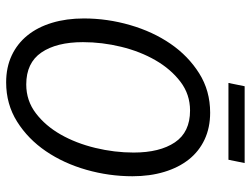

<svg xmlns="http://www.w3.org/2000/svg" viewBox="-118 -706 835 640"><g transform="rotate(90 300.0 -385.5)"><path d="M254 12Q204 12 164.5 -6.5Q125 -25 97.5 -59Q70 -93 55.5 -141Q41 -189 41 -247Q41 -325 63 -401Q85 -477 125.5 -536Q166 -595 224 -631.5Q282 -668 355 -668Q405 -668 444.5 -649.5Q484 -631 511 -597Q538 -563 552.5 -515Q567 -467 567 -409Q567 -331 545.5 -255.5Q524 -180 483.5 -120.5Q443 -61 385 -24.5Q327 12 254 12ZM261 -55Q315 -55 357 -87Q399 -119 428 -170Q457 -221 472.5 -285Q488 -349 488 -413Q488 -500 454 -550.5Q420 -601 348 -601Q294 -601 252 -569Q210 -537 180.5 -486Q151 -435 135.5 -371.5Q120 -308 120 -244Q120 -156 154.5 -105.5Q189 -55 261 -55ZM256 -729 267 -783H523L512 -729Z"/></g></svg>

Font: Source Code Pro
Style: Italic
Weight: 400
Italic angle: -11°
Monospace: yes
Designer: Paul D. Hunt, Teo Tuominen
Foundry: Adobe Systems Incorporated
Version: Version 1.050;PS 1.000;hotconv 16.6.51;makeotf.lib2.5.65220